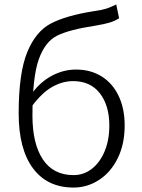

<svg xmlns="http://www.w3.org/2000/svg" viewBox="-20 -831 637 864"><path d="M64 -321Q64 -502 102.5 -596Q141 -690 209.5 -725.5Q278 -761 398 -780Q439 -786 458 -792Q477 -798 503 -811L516 -749Q496 -736 472 -729Q448 -722 412 -716Q293 -698 238 -671Q183 -644 154.5 -564Q126 -484 126 -311Q126 -184 173 -113.5Q220 -43 311 -43Q357 -43 393.5 -71.5Q430 -100 451 -150.5Q472 -201 472 -266Q472 -356 429.5 -411Q387 -466 309 -466Q262 -466 216 -440.5Q170 -415 125 -355L123 -410Q162 -463 214 -490.5Q266 -518 322 -518Q388 -518 437.5 -487Q487 -456 514 -399Q541 -342 541 -266Q541 -183 510 -119.5Q479 -56 426 -21.5Q373 13 311 13Q193 13 128.5 -73.5Q64 -160 64 -321Z"/></svg>

Font: 寒蝉端黑体 Light
Style: Regular
Weight: 300
Designer: ChillDuanSans {Warren2060}; 
Source Han Sans {Ryoko NISHIZUKA 西塚涼子 (kana, bopomofo & ideographs); Paul D. Hunt (Latin, G
Foundry: ChillType&Adobe
Version: Version 1.300;Glyphs 3.3 (3306)